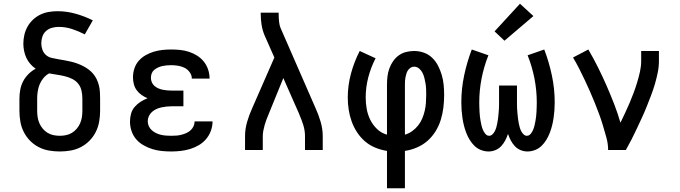

<svg xmlns="http://www.w3.org/2000/svg" viewBox="-20 -803 3640 1028"><path d="M300 8Q271 8 242 3Q213 -2 187 -15.5Q161 -29 140.5 -50Q120 -71 107 -97Q94 -123 89 -152Q84 -181 84 -210V-275Q84 -299 88.5 -323Q93 -347 104 -368Q115 -389 132.5 -406.5Q150 -424 171 -435Q155 -446 142 -461Q129 -476 121 -493.5Q113 -511 109 -530.5Q105 -550 105 -569Q105 -593 110.5 -616.5Q116 -640 127.5 -660.5Q139 -681 156.5 -697.5Q174 -714 195.5 -724.5Q217 -735 240.5 -739Q264 -743 288 -743Q337 -743 385 -729.5Q433 -716 477 -694L434 -619Q401 -636 366 -647.5Q331 -659 294 -659Q276 -659 258 -654Q240 -649 226.5 -637Q213 -625 207 -607Q201 -589 201 -571Q201 -554 207 -537Q213 -520 226 -508.5Q239 -497 256.5 -493Q274 -489 291.5 -486Q309 -483 326 -480Q343 -477 360 -473Q377 -469 393.5 -463Q410 -457 425.5 -449Q441 -441 455 -430.5Q469 -420 480 -406.5Q491 -393 498.5 -377Q506 -361 510 -344Q514 -327 515 -309.5Q516 -292 516 -275V-210Q516 -181 511 -152Q506 -123 493 -97Q480 -71 459.5 -50Q439 -29 413 -15.5Q387 -2 358 3Q329 8 300 8ZM300 -76Q317 -76 334 -79.5Q351 -83 365.5 -92Q380 -101 391 -114Q402 -127 409 -143Q416 -159 418.5 -176Q421 -193 421 -210V-275Q421 -296 416.5 -317Q412 -338 399 -354.5Q386 -371 366.5 -380.5Q347 -390 326.5 -395Q306 -400 285 -403Q264 -406 243 -410Q226 -401 213 -385.5Q200 -370 192.5 -352Q185 -334 182 -314Q179 -294 179 -275V-210Q179 -193 181.5 -176Q184 -159 191 -143Q198 -127 209 -114Q220 -101 234.5 -92Q249 -83 266 -79.5Q283 -76 300 -76Z M897 8Q872 8 846.5 5.5Q821 3 796.5 -4.5Q772 -12 749 -25Q726 -38 709.5 -57Q693 -76 684.5 -101Q676 -126 676 -152Q676 -173 681.5 -193.5Q687 -214 700.5 -230Q714 -246 732 -257.5Q750 -269 770 -277Q753 -284 738 -294.5Q723 -305 712 -320Q701 -335 696.5 -353Q692 -371 692 -389Q692 -413 699.5 -436Q707 -459 722.5 -477Q738 -495 759 -507Q780 -519 803 -526Q826 -533 849.5 -535.5Q873 -538 897 -538Q921 -538 945 -535.5Q969 -533 992 -525.5Q1015 -518 1035.5 -505Q1056 -492 1071 -473.5Q1086 -455 1094 -431.5Q1102 -408 1102 -384Q1102 -384 1102 -383.5Q1102 -383 1102 -382H1007Q1007 -382 1007 -382.5Q1007 -383 1007 -383Q1007 -401 995.5 -416.5Q984 -432 968 -440Q952 -448 933.5 -451Q915 -454 897 -454Q885 -454 873 -453Q861 -452 849.5 -449.5Q838 -447 827 -442Q816 -437 806.5 -429.5Q797 -422 792.5 -410.5Q788 -399 788 -387Q788 -375 792.5 -363.5Q797 -352 806.5 -343.5Q816 -335 827.5 -330Q839 -325 851 -322.5Q863 -320 875.5 -319Q888 -318 900 -318H962V-234H900Q886 -234 872 -232.5Q858 -231 844 -228Q830 -225 817 -219Q804 -213 793.5 -203.5Q783 -194 777 -181Q771 -168 771 -153Q771 -140 777 -127Q783 -114 793.5 -105Q804 -96 816.5 -90Q829 -84 842.5 -81Q856 -78 870 -77Q884 -76 897 -76Q911 -76 924.5 -77Q938 -78 951.5 -81.5Q965 -85 977.5 -90.5Q990 -96 1000 -105Q1010 -114 1016 -126.5Q1022 -139 1022 -153H1118Q1118 -153 1118 -153Q1118 -153 1118 -153Q1118 -127 1109 -102.5Q1100 -78 1083.5 -58.5Q1067 -39 1045 -26Q1023 -13 998.5 -5.5Q974 2 948.5 5Q923 8 897 8Z M1292 0V-74Q1292 -112 1303 -150Q1314 -188 1330 -223L1449 -495L1396 -615Q1385 -642 1380.5 -670.5Q1376 -699 1376 -728V-735H1472V-728Q1472 -708 1474 -687.5Q1476 -667 1484 -649L1670 -223Q1686 -188 1697 -150Q1708 -112 1708 -74V0H1613V-74Q1613 -104 1604 -133Q1595 -162 1583 -189V-190L1497 -385L1418 -191Q1412 -177 1406.5 -162.5Q1401 -148 1397 -133.5Q1393 -119 1390 -104Q1387 -89 1387 -74V0Z M2052 205V5Q2020 0 1989.5 -12.5Q1959 -25 1934.5 -46Q1910 -67 1892 -94.5Q1874 -122 1863 -152.5Q1852 -183 1847 -215.5Q1842 -248 1842 -280Q1842 -345 1859 -408.5Q1876 -472 1906 -530L1991 -491Q1966 -443 1952 -389.5Q1938 -336 1938 -281Q1938 -250 1943.5 -219.5Q1949 -189 1962.5 -161.5Q1976 -134 1999 -112Q2022 -90 2052 -82V-350Q2052 -372 2054.5 -393.5Q2057 -415 2064.5 -436Q2072 -457 2084.5 -475Q2097 -493 2114.5 -506Q2132 -519 2154 -524.5Q2176 -530 2197 -530Q2224 -530 2249.5 -521Q2275 -512 2294.5 -493Q2314 -474 2326 -450Q2338 -426 2345.5 -400.5Q2353 -375 2355.5 -348Q2358 -321 2358 -294Q2358 -261 2354 -227.5Q2350 -194 2340 -161.5Q2330 -129 2312 -100Q2294 -71 2269 -49Q2244 -27 2212.5 -13.5Q2181 0 2148 5V205ZM2148 -82Q2169 -88 2187 -101Q2205 -114 2218.5 -131Q2232 -148 2240.5 -168Q2249 -188 2254 -209.5Q2259 -231 2260.5 -252.5Q2262 -274 2262 -296Q2262 -311 2261.5 -325.5Q2261 -340 2258.5 -355Q2256 -370 2252.5 -384.5Q2249 -399 2242.5 -412.5Q2236 -426 2224 -436Q2212 -446 2197 -446Q2187 -446 2178.5 -440.5Q2170 -435 2164.5 -427Q2159 -419 2156 -409Q2153 -399 2151 -389.5Q2149 -380 2148.5 -370Q2148 -360 2148 -350Z M2596 8Q2576 8 2556 0.5Q2536 -7 2521 -21.5Q2506 -36 2495 -54Q2484 -72 2476.5 -91.5Q2469 -111 2464 -131Q2459 -151 2456 -171.5Q2453 -192 2451.5 -213Q2450 -234 2450 -255Q2450 -327 2465 -398.5Q2480 -470 2506 -538L2595 -507Q2571 -447 2558.5 -383Q2546 -319 2546 -254Q2546 -242 2546.5 -229.5Q2547 -217 2547.5 -204.5Q2548 -192 2549.5 -180Q2551 -168 2553 -156Q2555 -144 2558 -131.5Q2561 -119 2565.5 -108Q2570 -97 2578.5 -86.5Q2587 -76 2599 -76Q2609 -76 2617 -84Q2625 -92 2629.5 -101Q2634 -110 2637 -120Q2640 -130 2642 -140.5Q2644 -151 2645.5 -161Q2647 -171 2648 -181.5Q2649 -192 2650 -202.5Q2651 -213 2651.5 -223.5Q2652 -234 2652 -244.5Q2652 -255 2652 -265V-345H2748V-265Q2748 -255 2748 -244.5Q2748 -234 2748.5 -223.5Q2749 -213 2750 -202.5Q2751 -192 2752 -181.5Q2753 -171 2754.5 -161Q2756 -151 2758 -140.5Q2760 -130 2763 -120Q2766 -110 2770.5 -101Q2775 -92 2783 -84Q2791 -76 2801 -76Q2813 -76 2821.5 -86.5Q2830 -97 2834.5 -108Q2839 -119 2842 -131.5Q2845 -144 2847 -156Q2849 -168 2850.5 -180Q2852 -192 2852.5 -204.5Q2853 -217 2853.5 -229.5Q2854 -242 2854 -254Q2854 -319 2841.5 -383Q2829 -447 2805 -507L2894 -538Q2920 -470 2935 -398.5Q2950 -327 2950 -255Q2950 -234 2948.5 -213Q2947 -192 2944 -171.5Q2941 -151 2936 -131Q2931 -111 2923.5 -91.5Q2916 -72 2905 -54Q2894 -36 2879 -21.5Q2864 -7 2844 0.5Q2824 8 2804 8Q2785 8 2767 0.5Q2749 -7 2736.5 -20.5Q2724 -34 2715 -51Q2706 -68 2700 -86Q2694 -68 2685 -51Q2676 -34 2663.5 -20.5Q2651 -7 2633 0.5Q2615 8 2596 8ZM2681 -585 2628 -635 2764 -783 2836 -717Z M3236 0Q3236 -33 3227 -65.5Q3218 -98 3208.5 -130Q3199 -162 3187.5 -193Q3176 -224 3163.5 -255Q3151 -286 3137.5 -316.5Q3124 -347 3109.5 -377.5Q3095 -408 3080 -437.5Q3065 -467 3048 -495L3130 -538Q3157 -492 3181 -444Q3205 -396 3226.5 -347Q3248 -298 3267.5 -248Q3287 -198 3302 -146Q3315 -173 3327.5 -199.5Q3340 -226 3351.5 -253Q3363 -280 3373 -307Q3383 -334 3391.5 -362Q3400 -390 3406.5 -419Q3413 -448 3413 -477V-530H3508V-477Q3508 -445 3501.5 -413.5Q3495 -382 3486 -351.5Q3477 -321 3465.5 -291Q3454 -261 3442 -231Q3430 -201 3416.5 -172Q3403 -143 3389.5 -114Q3376 -85 3361.5 -56.5Q3347 -28 3331 0Z"/></svg>

Font: Iosevka Curly Slab MdEx
Style: Regular
Weight: 500
Width: 7
Monospace: yes
Designer: Belleve Invis
Foundry: Belleve Invis
Version: Version 11.1.0; ttfautohint (v1.8.3)